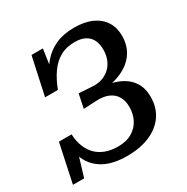

<svg xmlns="http://www.w3.org/2000/svg" viewBox="-168 -874 1013 1038"><g transform="rotate(-30 338.0 -355.5)"><path d="M333 17Q278 17 235.5 4.5Q193 -8 163 -32Q133 -56 115.5 -89Q98 -122 91 -162L120 -158L71 5H1L52 -235H131Q133 -190 147 -156Q161 -122 184.5 -99Q208 -76 241.5 -64Q275 -52 317 -52Q370 -52 405.5 -73.5Q441 -95 458.5 -130Q476 -165 476 -207Q476 -246 460 -273.5Q444 -301 412 -314.5Q380 -328 331 -325L257 -321L275 -408L354 -403Q392 -400 420.5 -410.5Q449 -421 469 -441Q489 -461 499 -488Q509 -515 509 -546Q509 -580 497.5 -605Q486 -630 460.5 -644.5Q435 -659 394 -659Q341 -659 302.5 -637Q264 -615 236 -575Q208 -535 187 -480H107L158 -715H229L204 -546L171 -540Q195 -601 230.5 -642.5Q266 -684 315 -706Q364 -728 430 -728Q496 -728 541.5 -707Q587 -686 610.5 -648.5Q634 -611 634 -560Q634 -497 600.5 -450.5Q567 -404 502.5 -379Q438 -354 345 -354L424 -392L416 -340L358 -377Q437 -377 491.5 -356Q546 -335 574.5 -295.5Q603 -256 603 -198Q603 -131 570 -83Q537 -35 476.5 -9Q416 17 333 17Z"/></g></svg>

Font: Roboto Serif Medium
Style: Italic
Weight: 500
Italic angle: -10°
Designer: Greg Gazdowicz
Foundry: Commercial Type
Version: Version 1.008